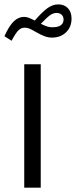

<svg xmlns="http://www.w3.org/2000/svg" viewBox="-24 -868 350 888"><path d="M164.4 -570.8H88.1V0H164.4ZM164.9 -758.1Q193.6 -788.1 208.3 -798.2Q222.9 -808.2 237.7 -808.2Q252.1 -808.2 261.1 -799.8Q270 -791.3 270 -777.8Q270 -741.9 217.7 -741.9Q206.2 -741.9 194.6 -745.3Q183 -748.7 164.9 -758.1ZM136.7 -772.9Q118 -782.8 107.6 -786.3Q97.1 -789.9 87.1 -789.9Q60.7 -789.9 39 -768.6Q17.4 -747.3 -3.5 -700.6L29.6 -679.5Q48.4 -715.1 61.1 -727.6Q73.7 -740 90.6 -740Q100.7 -740 111.7 -735.8Q122.8 -731.5 141 -720.5Q165.9 -706.3 182.7 -700.2Q199.6 -694.1 216.3 -694.1Q256.3 -694.1 281.6 -718.7Q306.9 -743.3 306.9 -782Q306.9 -812.1 290.3 -829.9Q273.8 -847.7 245.3 -847.7Q220.6 -847.7 197 -831.4Q173.4 -815.1 136.7 -772.9Z"/></svg>

Font: Estedad-FD VF
Style: Regular
Weight: 100
Designer: Amin Abedi
Version: Version 7.3